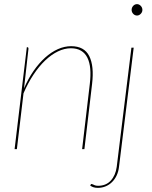

<svg xmlns="http://www.w3.org/2000/svg" viewBox="-20 -720 734 927"><path d="M50.5 0ZM50.5 0 109.5 -492H111.5Q115.5 -492 116.5 -489.8Q117.5 -487.5 117.5 -485L96 -293.5Q116 -340 142 -377.5Q168 -415 197.8 -441.8Q227.5 -468.5 259.5 -482.8Q291.5 -497 323.5 -497Q387 -497 411 -449Q435 -401 424.5 -314L387.5 0H376.5L413.5 -314Q418.5 -355 415.8 -387Q413 -419 402 -441.2Q391 -463.5 371.2 -475.2Q351.5 -487 322.5 -487Q291.5 -487 259.8 -471.8Q228 -456.5 198.2 -428.2Q168.5 -400 141.8 -359.8Q115 -319.5 93.5 -269.5L61.5 0ZM625.5 -490 554.5 86Q552 108 543.5 126.5Q535 145 521.5 158.5Q508 172 490.5 179.5Q473 187 452.5 187Q440.5 187 431.8 184.2Q423 181.5 415.5 176L417.5 172Q419.5 168 422.2 168.2Q425 168.5 428.8 170.5Q432.5 172.5 438.5 174.8Q444.5 177 453.5 177Q492 177 515 151.8Q538 126.5 543.5 86L614.5 -490ZM667.5 -672Q667.5 -661.5 659.5 -653.2Q651.5 -645 641.5 -645Q631 -645 623.2 -653.2Q615.5 -661.5 615.5 -672Q615.5 -683.5 623.2 -691.8Q631 -700 641.5 -700Q651.5 -700 659.5 -691.8Q667.5 -683.5 667.5 -672Z"/></svg>

Font: Lato Hairline
Style: Italic
Weight: 100
Italic angle: -7°
Designer: Lukasz Dziedzic
Foundry: tyPoland Lukasz Dziedzic
Version: Version 2.007; 2014-02-27